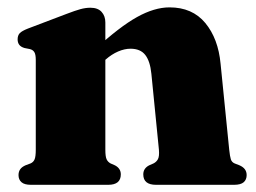

<svg xmlns="http://www.w3.org/2000/svg" viewBox="-20 -514 712 534"><path d="M273 -451.5V-97.5Q273 -78.5 276.5 -71Q280 -63.5 287.5 -59.5L300 -54Q316 -45.5 316 -29Q316 0 281 0H66Q48 0 39.8 -7.2Q31.5 -14.5 31.5 -27Q31.5 -36.5 36.2 -43.2Q41 -50 51.5 -54.5L65 -59.5Q73 -63 76.2 -70.8Q79.5 -78.5 79.5 -97.5V-347.5Q79.5 -362.5 75.5 -369Q71.5 -375.5 63 -377.5L48 -380.5Q38 -383.5 33.5 -389.5Q29 -395.5 29 -404.5Q29 -415.5 35 -421.8Q41 -428 57.5 -434.5L165.5 -475.5Q189 -484.5 203.5 -488.5Q218 -492.5 231.5 -492.5Q252 -492.5 262.5 -481Q273 -469.5 273 -451.5ZM256 -332.5 228 -362 244.5 -377Q312.5 -439.5 361 -466.5Q409.5 -493.5 451.5 -493.5Q515 -493.5 551 -450Q587 -406.5 593.5 -336.5L617.5 -97.5Q619.5 -79 622 -71Q624.5 -63 632.5 -59.5L645.5 -54.5Q656 -50 661 -43.2Q666 -36.5 666 -27Q666 -14.5 657.8 -7.2Q649.5 0 631 0H414Q378.5 0 378.5 -29Q378.5 -45.5 394.5 -54L407 -59.5Q415 -63.5 419.2 -71.2Q423.5 -79 422 -97.5L401 -309Q397.5 -344 384 -361.2Q370.5 -378.5 343 -378.5Q326.5 -378.5 308.5 -370.8Q290.5 -363 274 -348.5Z"/></svg>

Font: Fraunces ExtraBold
Style: Regular
Weight: 800
Version: Version 1.000;[b76b70a41]